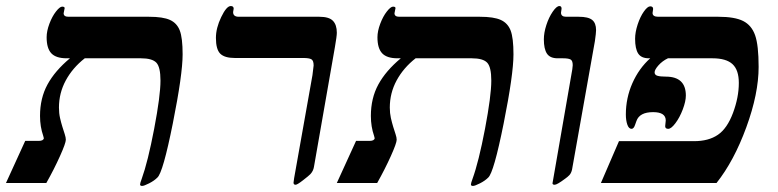

<svg xmlns="http://www.w3.org/2000/svg" viewBox="-58 -609 2589 639"><path d="M138.2 -251Q138.2 -232.4 141.8 -216.3Q145.5 -200.2 149.7 -186.8Q153.8 -173.3 157.5 -162.4Q161.1 -151.4 161.1 -144Q161.1 -132.8 141.6 -89.4Q122.1 -45.9 96.2 0H-38.1L25.9 -140.1H70.8Q86.4 -140.1 87.9 -148.9L85.9 -156.7Q75.2 -187.5 75.2 -223.1Q75.2 -282.2 100.1 -327.9Q125 -373.5 174.8 -415H164.1Q128.4 -415 112.8 -431.6Q97.2 -448.2 97.2 -484.9Q97.2 -505.4 106.4 -530Q115.7 -554.7 128.4 -570.8Q141.1 -586.9 148.9 -586.9Q157.2 -586.9 157.2 -582L153.8 -564.9Q153.8 -553.2 169.9 -553.2H438Q484.4 -553.2 507.6 -542.7Q530.8 -532.2 540.3 -507.6Q549.8 -482.9 549.8 -428.2Q549.8 -361.3 517.1 -198Q484.4 -34.7 465.8 -18.1Q455.1 -7.3 438.2 1.2Q421.4 9.8 415 9.8Q408.2 9.8 408.2 4.9Q408.2 0.5 413.6 -13.7Q434.1 -70.3 455.1 -180.4Q476.1 -290.5 476.1 -340.8Q476.1 -386.2 462.2 -400.6Q448.2 -415 411.1 -415H224.1Q183.6 -383.3 160.9 -341.3Q138.2 -299.3 138.2 -251Z M723.6 -416Q689.5 -416 675 -430.4Q660.6 -444.8 660.6 -482.9Q660.6 -515.6 678.2 -552.2Q695.8 -588.9 710 -588.9Q719.7 -588.9 719.7 -580.1L717.8 -568.8Q717.8 -553.2 736.8 -553.2H1004.9Q1037.1 -553.2 1050 -539.8Q1063 -526.4 1063 -500Q1063 -488.8 1056.6 -452.1L986.8 -53.2Q985.8 -46.9 982.7 -40.5Q979.5 -34.2 974.6 -29.1Q969.7 -23.9 950.4 -9Q931.2 5.9 925.8 5.9Q918.9 5.9 918.9 -1L920.9 -16.1L981.9 -358.9Q985.8 -387.7 985.8 -391.1Q985.8 -407.7 978 -411.9Q970.2 -416 951.7 -416Z M1239.3 -251Q1239.3 -232.4 1242.9 -216.3Q1246.6 -200.2 1250.7 -186.8Q1254.9 -173.3 1258.5 -162.4Q1262.2 -151.4 1262.2 -144Q1262.2 -132.8 1242.7 -89.4Q1223.1 -45.9 1197.3 0H1063L1127 -140.1H1171.9Q1187.5 -140.1 1189 -148.9L1187 -156.7Q1176.3 -187.5 1176.3 -223.1Q1176.3 -282.2 1201.2 -327.9Q1226.1 -373.5 1275.9 -415H1265.1Q1229.5 -415 1213.9 -431.6Q1198.2 -448.2 1198.2 -484.9Q1198.2 -505.4 1207.5 -530Q1216.8 -554.7 1229.5 -570.8Q1242.2 -586.9 1250 -586.9Q1258.3 -586.9 1258.3 -582L1254.9 -564.9Q1254.9 -553.2 1271 -553.2H1539.1Q1585.4 -553.2 1608.6 -542.7Q1631.8 -532.2 1641.4 -507.6Q1650.9 -482.9 1650.9 -428.2Q1650.9 -361.3 1618.2 -198Q1585.4 -34.7 1566.9 -18.1Q1556.2 -7.3 1539.3 1.2Q1522.5 9.8 1516.1 9.8Q1509.3 9.8 1509.3 4.9Q1509.3 0.5 1514.6 -13.7Q1535.2 -70.3 1556.2 -180.4Q1577.1 -290.5 1577.1 -340.8Q1577.1 -386.2 1563.2 -400.6Q1549.3 -415 1512.2 -415H1325.2Q1284.7 -383.3 1262 -341.3Q1239.3 -299.3 1239.3 -251Z M1797.9 -415Q1772.5 -415 1762.2 -430.7Q1752 -446.3 1752 -478Q1752 -500 1760.3 -525.6Q1768.6 -551.3 1781.5 -570.1Q1794.4 -588.9 1803.7 -588.9Q1811 -588.9 1811 -580.1L1809.1 -566.9Q1809.1 -553.2 1826.2 -553.2H1868.2Q1899.9 -553.2 1912.8 -542.7Q1925.8 -532.2 1925.8 -508.8Q1925.8 -499.5 1921.9 -472.2L1845.7 -43.9Q1842.8 -32.2 1836.9 -26.1Q1831.1 -20 1822.8 -14.2Q1795.9 5.9 1788.1 5.9Q1780.8 5.9 1780.8 1L1846.7 -378.4L1848.1 -392.1Q1848.1 -407.7 1840.3 -411.4Q1832.5 -415 1815.9 -415Z M2252 -139.2Q2300.3 -139.2 2331.3 -160.4Q2362.3 -181.6 2381.6 -233.4Q2400.9 -285.2 2400.9 -333Q2400.9 -376 2379.9 -395.5Q2358.9 -415 2313 -415H2165Q2146.5 -406.2 2133.5 -391.6Q2120.6 -377 2120.6 -368.2Q2120.6 -359.4 2130.4 -356.7Q2140.1 -354 2157.7 -354Q2224.6 -354 2224.6 -291Q2224.6 -272 2214.4 -244.9Q2204.1 -217.8 2189.9 -199Q2175.8 -180.2 2166 -180.2Q2155.8 -180.2 2155.8 -189L2157.7 -208Q2157.7 -235.8 2115.7 -235.8Q2070.3 -235.8 2060.1 -206.1L2055.7 -193.8Q2051.3 -180.2 2043.9 -180.2Q2034.7 -180.2 2029.8 -194.3Q2024.9 -208.5 2024.9 -228Q2024.9 -282.7 2046.6 -332Q2068.4 -381.3 2106 -415H2101.6Q2076.2 -415 2065.9 -430.9Q2055.7 -446.8 2055.7 -480Q2055.7 -501.5 2064.2 -527.6Q2072.8 -553.7 2085 -570.8Q2097.2 -587.9 2106 -587.9Q2115.7 -587.9 2115.7 -579.1L2113.8 -565.9Q2113.8 -553.2 2132.8 -553.2H2333Q2387.2 -553.2 2415.3 -539.1Q2443.4 -524.9 2455.1 -491.7Q2466.8 -458.5 2466.8 -386.2Q2466.8 -297.4 2425.8 -185.3Q2384.8 -73.2 2326.7 0H1941.9L2002 -139.2Z"/></svg>

Font: Tinos
Style: Bold Italic
Weight: 700
Italic angle: -16.333°
Designer: Steve Matteson
Foundry: Monotype Imaging Inc.
Version: Version 1.23